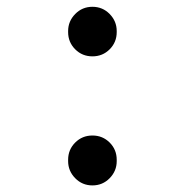

<svg xmlns="http://www.w3.org/2000/svg" viewBox="-20 -569 540 571"><path d="M182.6 -89.8V-93.8Q182.6 -124 203.6 -145Q224.6 -166 254.9 -166Q285.2 -166 306.2 -145Q327.1 -124 327.1 -93.8V-89.8Q327.1 -60.5 306.2 -39.1Q285.2 -17.6 254.9 -17.6Q224.6 -17.6 203.6 -39.1Q182.6 -60.5 182.6 -89.8ZM182.6 -473.6V-476.6Q182.6 -505.9 203.6 -527.3Q224.6 -548.8 254.9 -548.8Q285.2 -548.8 306.2 -527.3Q327.1 -505.9 327.1 -476.6V-473.6Q327.1 -443.4 306.2 -422.4Q285.2 -401.4 254.9 -401.4Q224.6 -401.4 203.6 -422.4Q182.6 -443.4 182.6 -473.6Z"/></svg>

Font: Rounded-X Mgen+ 2m bold
Style: Bold
Weight: 700
Designer: [Source Han Sans]
Ryoko NISHIZUKA  (kana & ideographs); Paul D. Hunt (Latin, Greek & Cyrillic); Wenlong ZHANG  (bopomofo
Version: Version 1.059.20150602